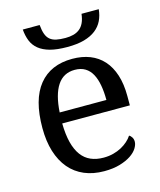

<svg xmlns="http://www.w3.org/2000/svg" viewBox="-113 -822 760 913"><g transform="rotate(-15 267.5 -365.5)"><path d="M274.9 -492.2Q219.2 -492.2 189.2 -447Q159.2 -401.9 153.8 -314.9H383.8Q383.8 -354.5 377.9 -387.2Q372.1 -419.9 359.4 -443.4Q346.7 -466.8 325.9 -479.5Q305.2 -492.2 274.9 -492.2ZM287.1 9.8Q232.9 9.8 189.7 -8.5Q146.5 -26.9 116.7 -62Q86.9 -97.2 71 -148.2Q55.2 -199.2 55.2 -264.2Q55.2 -404.3 112.8 -475.1Q170.4 -545.9 276.9 -545.9Q325.2 -545.9 363.8 -530.8Q402.3 -515.6 429.2 -485.6Q456.1 -455.6 470.5 -410.9Q484.9 -366.2 484.9 -307.1V-261.2H151.9Q152.8 -206.5 162.8 -167.2Q172.9 -127.9 191.7 -102.5Q210.4 -77.1 237.8 -65.2Q265.1 -53.2 300.8 -53.2Q326.7 -53.2 348.9 -59.1Q371.1 -64.9 389.2 -74.7Q407.2 -84.5 421.1 -96.9Q435.1 -109.4 443.8 -123Q450.7 -120.1 456.8 -110.8Q462.9 -101.6 462.9 -88.9Q462.9 -73.7 452.1 -56.4Q441.4 -39.1 419.4 -24.4Q397.5 -9.8 364.5 0Q331.5 9.8 287.1 9.8ZM460.4 -741.2Q457.5 -710.9 445.6 -686Q433.6 -661.1 410.9 -643.3Q388.2 -625.5 353.8 -615.7Q319.3 -606 270.5 -606Q220.2 -606 186 -615.2Q151.9 -624.5 130.4 -642.1Q108.9 -659.7 98.9 -684.8Q88.9 -710 86.4 -741.2H169.4Q171.9 -713.4 178.5 -695.6Q185.1 -677.7 197.3 -667.7Q209.5 -657.7 228 -653.8Q246.6 -649.9 272.5 -649.9Q293.9 -649.9 311.8 -654.5Q329.6 -659.2 342.8 -669.7Q356 -680.2 364.3 -697.8Q372.6 -715.3 375.5 -741.2Z"/></g></svg>

Font: Droid Serif
Style: Regular
Weight: 400
Designer: Monotype Design team
Foundry: Monotype Imaging Inc.
Version: Version 1.03